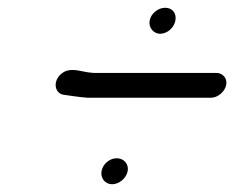

<svg xmlns="http://www.w3.org/2000/svg" viewBox="-20 -532 604 495"><path d="M242 -92C238 -73 251 -57 269 -57C287 -57 305 -72 309 -90C313 -108 300 -124 281 -124C263 -124 246 -110 242 -92ZM366 -480C362 -462 375 -445 393 -445C411 -445 428 -460 432 -478C436 -497 425 -512 406 -512C388 -512 370 -498 366 -480ZM563 -312C567 -329 555 -344 538 -344H222C213 -345 208 -345 204 -346C185 -349 163 -357 144 -346C116 -329 118 -294 142 -288C164 -285 180 -282 206 -280H524C541 -280 559 -295 563 -312Z"/></svg>

Font: Electronic
Style: SeBdIt
Weight: 600
Version: Version 1.011